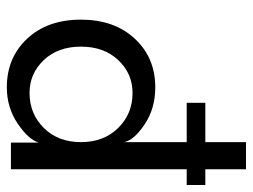

<svg xmlns="http://www.w3.org/2000/svg" viewBox="-109 -619 740 562"><g transform="rotate(90 261.0 -338.0)"><path d="M475.5 0H397.5V-81.5Q388.5 -51.5 341.8 -19.8Q295 12 235.5 12Q149 12 93.2 -47.5Q37.5 -107 37.5 -205Q37.5 -302.5 93.2 -362.5Q149 -422.5 235.5 -422.5Q298 -422.5 344.2 -391.2Q390.5 -360 396 -331.5V-514.5H281V-569H396V-688H475.5V-569H521.5V-514.5H475.5ZM252 -54.5Q313 -54.5 354.5 -96.2Q396 -138 396 -205Q396 -272 354.5 -314Q313 -356 252 -356Q195.5 -356 156 -314.2Q116.5 -272.5 116.5 -205Q116.5 -137.5 156 -96Q195.5 -54.5 252 -54.5Z"/></g></svg>

Font: League Spartan
Style: Regular
Weight: 350
Foundry: The League of Moveable Type
Version: Version 2.002